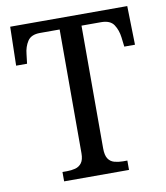

<svg xmlns="http://www.w3.org/2000/svg" viewBox="-81 -781 731 848"><g transform="rotate(-10 284.5 -357.0)"><path d="M138 0V-42H158Q178 -42 195.5 -46.5Q213 -51 224 -65.5Q235 -80 235 -109V-664H147Q107 -664 91 -639.5Q75 -615 72 -582L67 -540H18L22 -714H547L551 -540H503L498 -582Q494 -615 478 -639.5Q462 -664 421 -664H333V-114Q333 -83 343 -67.5Q353 -52 371 -47Q389 -42 409 -42H429V0Z"/></g></svg>

Font: Noto Serif SemiCondensed
Style: Regular
Weight: 400
Width: 4
Designer: Monotype Design Team
Foundry: Monotype Imaging Inc.
Version: Version 2.013